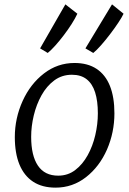

<svg xmlns="http://www.w3.org/2000/svg" viewBox="-20 -853 594 881"><path d="M235 8Q173.5 8 132 -19.2Q90.5 -46.5 69.2 -98.2Q48 -150 48 -224Q48 -310.5 84 -390Q119.5 -468 181.8 -516Q244 -564 322 -564Q382.5 -564 423.2 -537Q464 -510 484.5 -458.5Q505 -407 505 -333Q505 -245.5 471 -167Q436.5 -88.5 374.8 -40.2Q313 8 235 8ZM247 -47Q291.5 -47 325.2 -72.8Q359 -98.5 382.2 -140.5Q405.5 -182.5 417.2 -233Q429 -283.5 429 -333Q429 -389.5 416.5 -429Q404 -468.5 377.8 -489.2Q351.5 -510 310 -510Q264 -510 229 -484Q194 -458 170.5 -415.8Q147 -373.5 135 -323.5Q123 -273.5 123 -225Q123 -139 154 -93Q185 -47 247 -47ZM408 -610 372 -631 494 -833 547 -790Q539.5 -774 522.8 -748.8Q506 -723.5 485 -696Q464 -668.5 443.5 -645.2Q423 -622 408 -610ZM199 -610 164 -631 280 -833 335 -790Q325 -768.5 308.8 -743Q292.5 -717.5 273 -691.8Q253.5 -666 234.2 -644.5Q215 -623 199 -610Z"/></svg>

Font: Merriweather Sans Variable Regular
Style: Italic
Weight: 300
Italic angle: -8°
Designer: Eben Sorkin
Foundry: Eben Sorkin
Version: Version 2.001